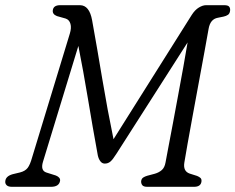

<svg xmlns="http://www.w3.org/2000/svg" viewBox="-23 -720 907 740"><path d="M208.5 -23Q204.5 0 173.5 0H23Q8.5 0 2.2 -6.5Q-4 -13 -2.5 -22.5Q-0.5 -41 25.5 -48.5L54.5 -55.5Q74 -60.5 83.5 -72.8Q93 -85 101 -114L246 -590Q253 -612.5 248.5 -628.2Q244 -644 230 -648.5L196.5 -658Q178.5 -665 180.5 -680.5Q183 -700 209 -700H285Q321.5 -700 332 -642Q352 -531 371.5 -414Q391 -297 414.5 -183.5L716 -662.5Q728.5 -682 743.5 -691Q758.5 -700 771 -700H841.5Q855 -700 859.8 -694.8Q864.5 -689.5 864 -680.5Q863 -668 855.8 -663Q848.5 -658 838.5 -656L816.5 -651.5Q787.5 -646.5 781 -609Q775 -575.5 765 -520.2Q755 -465 743 -401Q731 -337 719.8 -275.2Q708.5 -213.5 699.8 -165Q691 -116.5 687.5 -93.5Q682 -60 708 -51L736.5 -42Q745 -38.5 749.8 -34Q754.5 -29.5 753.5 -20.5Q751 0 725 0H544.5Q530.5 0 525.5 -6.2Q520.5 -12.5 521 -22Q522.5 -31.5 529 -35.8Q535.5 -40 544 -42.5L574 -50.5Q589.5 -55 600.5 -64.5Q611.5 -74 615 -94Q618.5 -114 626.2 -153.8Q634 -193.5 643.5 -245Q653 -296.5 663.5 -352.5Q674 -408.5 683.5 -461.5Q693 -514.5 700 -556.5L425.5 -127Q412 -105.5 402.8 -97.5Q393.5 -89.5 381 -89.5Q370.5 -89.5 363.8 -98.5Q357 -107.5 354 -121Q333.5 -233 315.8 -340.2Q298 -447.5 279 -543L142.5 -96Q132.5 -62.5 156 -55L192.5 -43.5Q210.5 -36 208.5 -23Z"/></svg>

Font: Fraunces 9pt SuperSoft Light
Style: Italic
Weight: 300
Italic angle: -16°
Version: Version 1.000;[b76b70a41]